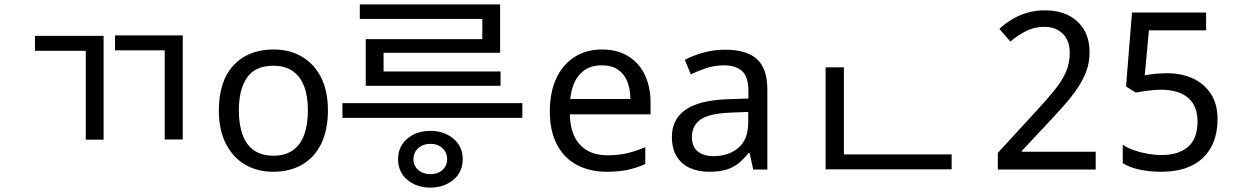

<svg xmlns="http://www.w3.org/2000/svg" viewBox="-20 -771 5612 873"><path d="M139 -608H451V-136H370V-540H139ZM503 -610H811V-137H729V-542H503Z M1471 -269Q1471 -180 1440.5 -117.5Q1410 -55 1354 -22.5Q1298 10 1221 10Q1150 10 1094.5 -22.5Q1039 -55 1007 -117.5Q975 -180 975 -269Q975 -402 1042 -474Q1109 -546 1224 -546Q1297 -546 1352.5 -513.5Q1408 -481 1439.5 -419.5Q1471 -358 1471 -269ZM1066 -269Q1066 -206 1082.5 -159.5Q1099 -113 1134 -88Q1169 -63 1223 -63Q1277 -63 1312 -88Q1347 -113 1363.5 -159.5Q1380 -206 1380 -269Q1380 -333 1363 -378Q1346 -423 1311.5 -447.5Q1277 -472 1222 -472Q1140 -472 1103 -418Q1066 -364 1066 -269Z M1937 82Q1874 82 1832 46.5Q1790 11 1790 -47Q1790 -105 1832 -140.5Q1874 -176 1937 -176Q1999 -176 2041.5 -140.5Q2084 -105 2084 -47Q2084 11 2041.5 46.5Q1999 82 1937 82ZM1937 21Q1970 21 1991.5 2Q2013 -17 2013 -47Q2013 -78 1991.5 -97.5Q1970 -117 1937 -117Q1904 -117 1882 -97.5Q1860 -78 1860 -47Q1860 -17 1882 2Q1904 21 1937 21ZM2355 -235H1537V-302H2355ZM2256 -381H1643V-593H2173V-707H2254V-531H1724V-446H2256ZM2254 -685H1616V-751H2254Z M2717 -546Q2786 -546 2835.5 -516Q2885 -486 2911.5 -431.5Q2938 -377 2938 -304V-251H2571Q2573 -160 2617.5 -112.5Q2662 -65 2742 -65Q2793 -65 2832.5 -74.5Q2872 -84 2914 -102V-25Q2873 -7 2833 1.5Q2793 10 2738 10Q2662 10 2603.5 -21Q2545 -52 2512.5 -113.5Q2480 -175 2480 -264Q2480 -352 2509.5 -415Q2539 -478 2592.5 -512Q2646 -546 2717 -546ZM2716 -474Q2653 -474 2616.5 -433.5Q2580 -393 2573 -321H2846Q2846 -367 2832 -401Q2818 -435 2789.5 -454.5Q2761 -474 2716 -474Z M3277 -545Q3375 -545 3422 -502Q3469 -459 3469 -365V0H3405L3388 -76H3384Q3361 -47 3336.5 -27.5Q3312 -8 3280.5 1Q3249 10 3204 10Q3156 10 3117.5 -7Q3079 -24 3057 -59.5Q3035 -95 3035 -149Q3035 -229 3098 -272.5Q3161 -316 3292 -320L3383 -323V-355Q3383 -422 3354 -448Q3325 -474 3272 -474Q3230 -474 3192 -461.5Q3154 -449 3121 -433L3094 -499Q3129 -518 3177 -531.5Q3225 -545 3277 -545ZM3303 -259Q3203 -255 3164.5 -227Q3126 -199 3126 -148Q3126 -103 3153.5 -82Q3181 -61 3224 -61Q3292 -61 3337 -98.5Q3382 -136 3382 -214V-262Z M3734 -69H4307V-1H3734ZM3734 -465H3817V-43H3734Z M4517 -76 4688 -262Q4737 -315 4771.5 -357Q4806 -399 4825 -440Q4844 -481 4844 -530Q4844 -587 4812 -618Q4780 -649 4729 -649Q4683 -649 4645.5 -630Q4608 -611 4574 -582L4524 -640Q4550 -664 4581.5 -683Q4613 -702 4650.5 -713Q4688 -724 4730 -724Q4793 -724 4838.5 -701Q4884 -678 4909 -635.5Q4934 -593 4934 -533Q4934 -478 4912 -429Q4890 -380 4851.5 -332Q4813 -284 4763 -231L4626 -85V-81H4962V0H4517Z M5259 10Q5209 10 5163 0.5Q5117 -9 5085 -29V-113Q5107 -98 5137.5 -87.5Q5168 -77 5201 -71.5Q5234 -66 5261 -66Q5338 -66 5381.5 -103Q5425 -140 5425 -219Q5425 -290 5382 -326.5Q5339 -363 5257 -363Q5231 -363 5197.5 -358.5Q5164 -354 5144 -350L5100 -378L5127 -714H5464V-633H5204L5185 -428Q5201 -432 5228.5 -435Q5256 -438 5287 -438Q5352 -438 5403.5 -414.5Q5455 -391 5485.5 -344.5Q5516 -298 5516 -229Q5516 -117 5450 -53.5Q5384 10 5259 10Z"/></svg>

Font: korean25
Style: Book
Weight: 400
Designer: Jelle Bosma - Monotype Design Team
Foundry: Monotype Imaging Inc.
Version: Version 2.003